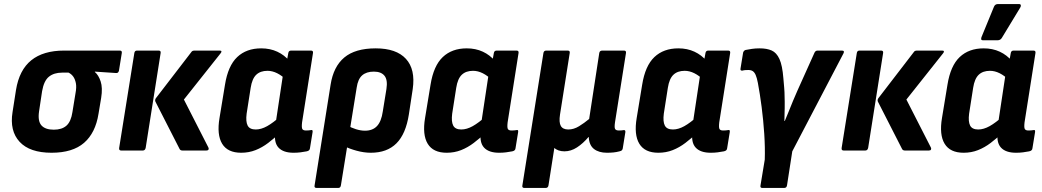

<svg xmlns="http://www.w3.org/2000/svg" viewBox="-20 -744 5150 949"><path d="M235 11Q127 11 77 -43Q27 -97 42 -190L59 -299Q75 -398 134.5 -446Q194 -494 297 -494H572Q584 -494 582 -482L568 -395Q565 -382 554 -383L449 -390V-388Q467 -373 477.5 -341.5Q488 -310 480 -260L467 -182Q452 -87 395.5 -38Q339 11 235 11ZM246 -103Q286 -103 308.5 -123Q331 -143 338 -190L353 -282Q359 -313 355 -333Q351 -353 342 -365.5Q333 -378 319 -385H287Q247 -385 222 -365Q197 -345 188 -293L173 -193Q166 -145 185 -124Q204 -103 246 -103Z M882 0Q872 0 868 -7L748 -242Q745 -250 750 -258L926 -487Q930 -494 942 -494H1066Q1074 -494 1074.5 -490Q1075 -486 1070 -480L889 -252L1010 -15Q1013 -9 1010.5 -4.5Q1008 0 1000 0ZM579 0Q567 0 569 -13L644 -482Q646 -494 657 -494H764Q776 -494 774 -482L700 -13Q697 0 686 0Z M1172 11Q1105 11 1078 -33.5Q1051 -78 1065 -161L1092 -325Q1107 -419 1152.5 -462Q1198 -505 1271 -505Q1315 -505 1350.5 -488.5Q1386 -472 1411 -442L1396 -348Q1374 -370 1350 -382Q1326 -394 1302 -394Q1267 -394 1246.5 -374.5Q1226 -355 1219 -310L1199 -182Q1194 -143 1204 -123.5Q1214 -104 1244 -104Q1271 -104 1300.5 -120.5Q1330 -137 1368 -171L1365 -88Q1335 -60 1305.5 -37.5Q1276 -15 1243 -2Q1210 11 1172 11ZM1431 11Q1380 11 1356.5 -14.5Q1333 -40 1341 -93L1345 -115L1343 -138L1383 -403L1397 -438L1405 -482Q1407 -494 1419 -494H1517Q1529 -494 1527 -482L1473 -139Q1470 -113 1474.5 -106Q1479 -99 1492 -99Q1499 -99 1505 -99.5Q1511 -100 1517 -101Q1527 -104 1525 -91L1512 -11Q1511 1 1496 4Q1481 7 1465 9Q1449 11 1431 11Z M1545 185Q1532 185 1535 172L1614 -325Q1628 -415 1682 -460Q1736 -505 1837 -505Q1939 -505 1986.5 -453Q2034 -401 2020 -304L2001 -179Q1986 -82 1939.5 -35.5Q1893 11 1813 11Q1779 11 1742.5 1Q1706 -9 1681 -22L1695 -125Q1715 -113 1739 -105.5Q1763 -98 1784 -98Q1822 -98 1843.5 -121Q1865 -144 1872 -193L1890 -304Q1897 -349 1880.5 -369.5Q1864 -390 1828 -390Q1791 -390 1770 -371.5Q1749 -353 1743 -311L1665 172Q1663 185 1652 185Z M2188 11Q2121 11 2094 -33.5Q2067 -78 2081 -161L2108 -325Q2123 -419 2168.5 -462Q2214 -505 2287 -505Q2331 -505 2366.5 -488.5Q2402 -472 2427 -442L2412 -348Q2390 -370 2366 -382Q2342 -394 2318 -394Q2283 -394 2262.5 -374.5Q2242 -355 2235 -310L2215 -182Q2210 -143 2220 -123.5Q2230 -104 2260 -104Q2287 -104 2316.5 -120.5Q2346 -137 2384 -171L2381 -88Q2351 -60 2321.5 -37.5Q2292 -15 2259 -2Q2226 11 2188 11ZM2447 11Q2396 11 2372.5 -14.5Q2349 -40 2357 -93L2361 -115L2359 -138L2399 -403L2413 -438L2421 -482Q2423 -494 2435 -494H2533Q2545 -494 2543 -482L2489 -139Q2486 -113 2490.5 -106Q2495 -99 2508 -99Q2515 -99 2521 -99.5Q2527 -100 2533 -101Q2543 -104 2541 -91L2528 -11Q2527 1 2512 4Q2497 7 2481 9Q2465 11 2447 11Z M2572 185Q2559 185 2562 172L2666 -482Q2668 -494 2680 -494H2786Q2798 -494 2796 -482L2748 -178Q2742 -139 2752 -121.5Q2762 -104 2789 -104Q2816 -104 2842 -120Q2868 -136 2892 -156L2942 -482Q2944 -494 2957 -494H3064Q3076 -494 3074 -482L3020 -141Q3016 -115 3020 -107Q3024 -99 3039 -99Q3046 -99 3052 -99.5Q3058 -100 3063 -101Q3072 -102 3071 -91L3058 -10Q3057 -5 3054 -1.5Q3051 2 3042 4Q3027 8 3012 9.5Q2997 11 2980 11Q2940 11 2916 -7.5Q2892 -26 2890 -67H2889Q2862 -35 2832 -15.5Q2802 4 2770 4Q2754 4 2741 -0.5Q2728 -5 2720 -13L2691 172Q2689 185 2677 185Z M3234 11Q3167 11 3140 -33.5Q3113 -78 3127 -161L3154 -325Q3169 -419 3214.5 -462Q3260 -505 3333 -505Q3377 -505 3412.5 -488.5Q3448 -472 3473 -442L3458 -348Q3436 -370 3412 -382Q3388 -394 3364 -394Q3329 -394 3308.5 -374.5Q3288 -355 3281 -310L3261 -182Q3256 -143 3266 -123.5Q3276 -104 3306 -104Q3333 -104 3362.5 -120.5Q3392 -137 3430 -171L3427 -88Q3397 -60 3367.5 -37.5Q3338 -15 3305 -2Q3272 11 3234 11ZM3493 11Q3442 11 3418.5 -14.5Q3395 -40 3403 -93L3407 -115L3405 -138L3445 -403L3459 -438L3467 -482Q3469 -494 3481 -494H3579Q3591 -494 3589 -482L3535 -139Q3532 -113 3536.5 -106Q3541 -99 3554 -99Q3561 -99 3567 -99.5Q3573 -100 3579 -101Q3589 -104 3587 -91L3574 -11Q3573 1 3558 4Q3543 7 3527 9Q3511 11 3493 11Z M3748 185Q3736 185 3739 172L3760 45Q3762 -14 3757.5 -82Q3753 -150 3744.5 -215.5Q3736 -281 3726 -334Q3721 -360 3715 -373.5Q3709 -387 3700.5 -392.5Q3692 -398 3679 -398Q3672 -398 3664 -397.5Q3656 -397 3650 -395Q3638 -394 3640 -404L3653 -484Q3656 -494 3665 -497Q3680 -500 3697 -502.5Q3714 -505 3735 -505Q3770 -505 3794 -494.5Q3818 -484 3832.5 -452.5Q3847 -421 3852 -357Q3854 -334 3856 -311Q3858 -288 3858 -267Q3859 -242 3858.5 -209Q3858 -176 3857 -146H3859Q3868 -166 3878 -192Q3888 -218 3899.5 -245Q3911 -272 3921 -295L4006 -484Q4011 -494 4021 -494H4141Q4156 -494 4149 -480L3896 4L3870 172Q3868 185 3856 185Z M4453 0Q4443 0 4439 -7L4319 -242Q4316 -250 4321 -258L4497 -487Q4501 -494 4513 -494H4637Q4645 -494 4645.5 -490Q4646 -486 4641 -480L4460 -252L4581 -15Q4584 -9 4581.5 -4.5Q4579 0 4571 0ZM4150 0Q4138 0 4140 -13L4215 -482Q4217 -494 4228 -494H4335Q4347 -494 4345 -482L4271 -13Q4268 0 4257 0Z M4743 11Q4676 11 4649 -33.5Q4622 -78 4636 -161L4663 -325Q4678 -419 4723.5 -462Q4769 -505 4842 -505Q4886 -505 4921.5 -488.5Q4957 -472 4982 -442L4967 -348Q4945 -370 4921 -382Q4897 -394 4873 -394Q4838 -394 4817.5 -374.5Q4797 -355 4790 -310L4770 -182Q4765 -143 4775 -123.5Q4785 -104 4815 -104Q4842 -104 4871.5 -120.5Q4901 -137 4939 -171L4936 -88Q4906 -60 4876.5 -37.5Q4847 -15 4814 -2Q4781 11 4743 11ZM5002 11Q4951 11 4927.5 -14.5Q4904 -40 4912 -93L4916 -115L4914 -138L4954 -403L4968 -438L4976 -482Q4978 -494 4990 -494H5088Q5100 -494 5098 -482L5044 -139Q5041 -113 5045.5 -106Q5050 -99 5063 -99Q5070 -99 5076 -99.5Q5082 -100 5088 -101Q5098 -104 5096 -91L5083 -11Q5082 1 5067 4Q5052 7 5036 9Q5020 11 5002 11ZM4837 -545Q4831 -545 4830 -549.5Q4829 -554 4831 -560L4893 -711Q4896 -718 4901 -721Q4906 -724 4913 -724H5016Q5024 -724 5025.5 -719Q5027 -714 5023 -707L4932 -557Q4925 -545 4911 -545Z"/></svg>

Font: Sofia Sans Semi Condensed ExtraBold
Style: Italic
Weight: 800
Italic angle: -9°
Version: Version 4.100